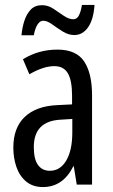

<svg xmlns="http://www.w3.org/2000/svg" viewBox="-20 -748 456 778"><path d="M213 -547Q289 -547 321 -499Q353 -451 353 -362V0H291L279 -74H277Q235 10 154 10Q113 10 86 -12.5Q59 -35 46.5 -71.5Q34 -108 34 -150Q34 -230 80 -274Q126 -318 211 -322L272 -325V-360Q272 -422 255 -451Q238 -480 200 -480Q156 -480 99 -447L73 -508Q136 -547 213 -547ZM225 -263Q117 -257 117 -152Q117 -103 134 -79.5Q151 -56 182 -56Q224 -56 248.5 -97.5Q273 -139 273 -212V-266ZM67 -605Q70 -637 79 -664.5Q88 -692 105 -709.5Q122 -727 150 -727Q175 -727 196.5 -712.5Q218 -698 238.5 -684Q259 -670 277 -670Q292 -670 300 -686Q308 -702 312 -728H363Q359 -669 337 -637.5Q315 -606 281 -606Q257 -606 234 -620.5Q211 -635 191 -649.5Q171 -664 155 -664Q142 -664 132 -648.5Q122 -633 117 -605Z"/></svg>

Font: Noto Sans Bengali UI ExtraCondensed
Style: Regular
Weight: 400
Width: 2
Designer: Jelle Bosma - Monotype Design Team
Foundry: Monotype Imaging Inc.
Version: Version 2.003; ttfautohint (v1.8.4.7-5d5b)